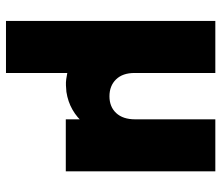

<svg xmlns="http://www.w3.org/2000/svg" viewBox="-69 -471 740 642"><g transform="rotate(90 301.0 -150.0)"><path d="M553 0H379V-500H553ZM224 200H50V-500H224V-230Q224 -190 245.5 -168Q267 -146 302 -146Q337 -146 358 -168.5Q379 -191 379 -232V-233L422 -117Q413 -86 393.5 -62Q374 -38 347 -22.5Q320 -7 287 -2Q276 -1 265.5 -0.5Q255 0 244.5 -1.5Q234 -3 224 -5Z"/></g></svg>

Font: Albert Sans Black
Style: Regular
Weight: 900
Designer: Andreas Rasmussen
Foundry: a.Foundry
Version: Version 1.025